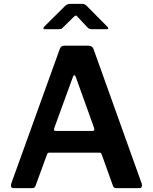

<svg xmlns="http://www.w3.org/2000/svg" viewBox="-20 -980 796 1000"><path d="M37 -14C37 -4.7 41.3 0 50 0H147C157 0 163 -4 165 -12L225 -176C227 -182 231 -185 237 -185H498C502 -185 504.7 -184.2 506 -182.5C507.3 -180.8 508.7 -178.3 510 -175L568 -13C570.7 -4.3 576.7 0 586 0H707C711 0 714.2 -1.5 716.5 -4.5C718.8 -7.5 720 -11 720 -15C720 -17 719.3 -20 718 -24L468 -722C464 -735.3 454.7 -742 440 -742H315C308.3 -742 303.3 -740.7 300 -738C296.7 -735.3 293.7 -730.7 291 -724L39 -25C37.7 -19.7 37 -16 37 -14ZM462 -298H271C264.3 -298 261 -300.3 261 -305C261 -307 261.7 -310 263 -314L360 -580C362 -585.3 364.3 -588 367 -588C369.7 -588 372 -585.7 374 -581L470 -314C470.7 -312 471 -309.3 471 -306C471 -300.7 468 -298 462 -298ZM388 -888 437 -836C441.7 -830.7 448.7 -828 458 -828H535C541 -828 544 -829.3 544 -832C544 -834.7 541.7 -838.3 537 -843L432 -949C424.7 -956.3 417 -960 409 -960H348C340.7 -960 334.8 -959 330.5 -957C326.2 -955 322 -952 318 -948L212 -843C208 -839 206 -835.7 206 -833C206 -829.7 208.7 -828 214 -828H286C292 -828 296.2 -828.3 298.5 -829C300.8 -829.7 303.7 -832 307 -836L360 -888C367.3 -895.3 372.3 -899 375 -899C377.7 -899 382 -895.3 388 -888Z"/></svg>

Font: Libre Franklin SemiBold
Style: Regular
Weight: 600
Designer: Pablo Impallari, Rodrigo Fuenzalida
Foundry: Impallari Type
Version: Version 1.002; ttfautohint (v1.5)